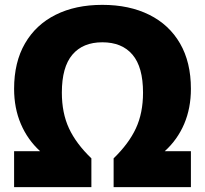

<svg xmlns="http://www.w3.org/2000/svg" viewBox="-20 -770 843 790"><path d="M38 0V-148H145Q93.5 -195 65.8 -260Q38 -325 38 -404.5Q38 -514 82.8 -591.2Q127.5 -668.5 209 -709.2Q290.5 -750 401 -750Q512 -750 594 -709.2Q676 -668.5 720.8 -591.2Q765.5 -514 765.5 -404.5Q765.5 -325 737.8 -260Q710 -195 658 -148H765.5V0H447.5V-118.5Q510 -179 539.2 -242Q568.5 -305 568.5 -389Q568.5 -494 525.2 -545Q482 -596 401 -596Q321 -596 277.8 -545Q234.5 -494 234.5 -389Q234.5 -305 263.8 -242Q293 -179 356 -118.5V0Z"/></svg>

Font: Encode Sans XBd
Style: Regular
Weight: 800
Designer: Multiple Designers
Foundry: Impallari Type
Version: Version 3.002; ttfautohint (v1.8.3) -l 8 -r 50 -G 200 -x 14 